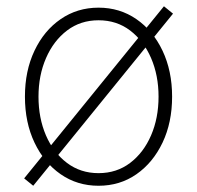

<svg xmlns="http://www.w3.org/2000/svg" viewBox="-20 -578 625 609"><path d="M292.5 11.2Q225.1 11.2 172.4 -25.4Q119.6 -62 89.4 -125.7Q59.1 -189.5 59.1 -271.5Q59.1 -353.5 89.4 -417.2Q119.6 -481 172.4 -517.3Q225.1 -553.7 292.5 -553.7Q359.9 -553.7 412.6 -517.3Q465.3 -481 495.6 -417Q525.9 -353 525.9 -271.5Q525.9 -189.5 495.6 -125.7Q465.3 -62 412.8 -25.4Q360.4 11.2 292.5 11.2ZM292.5 -28.8Q350.1 -28.8 392.8 -61.3Q435.5 -93.8 459.2 -148.7Q482.9 -203.6 482.9 -271.5Q482.9 -338.9 459.2 -393.8Q435.5 -448.7 392.8 -481.2Q350.1 -513.7 292.5 -513.7Q235.4 -513.7 192.6 -481.2Q149.9 -448.7 126 -393.8Q102.1 -338.9 102.1 -271.5Q102.1 -203.6 125.7 -148.7Q149.4 -93.8 192.4 -61.3Q235.4 -28.8 292.5 -28.8ZM85.4 11.2 56.6 -12.2 500 -558.1 528.8 -534.7Z"/></svg>

Font: Inter Extra Light
Style: Regular
Weight: 200
Designer: Rasmus Andersson
Foundry: rsms
Version: Version 4.000;git-3c8e0fc